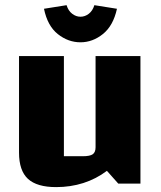

<svg xmlns="http://www.w3.org/2000/svg" viewBox="-20 -720 630 753"><path d="M530.8 -500V0H443.8L399.3 -50Q357 -18.2 306.9 -2.2Q256.7 13.8 200.3 13.8Q124.7 13.8 89.6 -18.5Q54.6 -50.9 54.6 -121.6V-500H230.6V-107.3H304.8Q332.8 -107.3 343.8 -115.1Q354.8 -122.9 354.8 -142.5V-500ZM295.6 -554.1Q247.5 -554.1 206.9 -586.2Q166.3 -618.3 152.5 -685.6L241.1 -699.7Q247.8 -677.7 263 -666.1Q278.1 -654.4 295.6 -654.4Q313.4 -654.4 328.4 -666.1Q343.4 -677.7 350.1 -699.7L438.7 -685.6Q424.2 -619.2 383.8 -586.7Q343.4 -554.1 295.6 -554.1Z"/></svg>

Font: Changa
Style: Regular
Weight: 400
Designer: Eduardo Rodriguez Tunni
Foundry: Eduardo Rodriguez Tunni
Version: Version 3.003